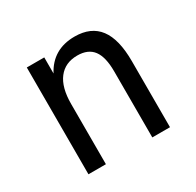

<svg xmlns="http://www.w3.org/2000/svg" viewBox="-110 -586 720 707"><g transform="rotate(-30 250.0 -232.5)"><path d="M422.9 -281.2V0H347.7V-281.2Q347.7 -341.8 326.2 -370.6Q304.7 -399.4 258.8 -399.4Q207 -399.4 178.7 -362.8Q150.4 -326.2 150.4 -255.9V0H76.2V-454.1H150.4V-385.7Q170.9 -424.8 204.6 -444.8Q238.3 -464.8 285.2 -464.8Q354.5 -464.8 388.7 -419.4Q422.9 -374 422.9 -281.2Z"/></g></svg>

Font: BabelStone Irk Bitig Colour
Style: Regular
Weight: 400
Designer: Andrew West
Foundry: BabelStone
Version: Version 1.03 June 7, 2023